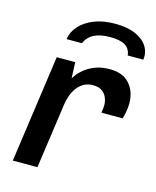

<svg xmlns="http://www.w3.org/2000/svg" viewBox="-110 -805 717 882"><g transform="rotate(15 248.0 -364.5)"><path d="M36 0 108 -511H196L199 -435Q201 -439 211 -452.5Q221 -466 240.5 -482Q260 -498 289.5 -509.5Q319 -521 359 -521Q421 -521 453 -484.5Q485 -448 485 -392Q485 -372 481 -350.5Q477 -329 473 -318H372Q374 -328 375 -338.5Q376 -349 376 -355Q376 -372 369 -389.5Q362 -407 346 -418.5Q330 -430 302 -430Q278 -430 259.5 -419.5Q241 -409 228 -391.5Q215 -374 207.5 -353Q200 -332 197 -310L153 0ZM130 -603Q135 -638 160.5 -666.5Q186 -695 228.5 -712Q271 -729 328 -729Q387 -729 425.5 -712Q464 -695 482 -666.5Q500 -638 495 -603H421Q417 -635 393 -649.5Q369 -664 322 -664Q276 -664 246.5 -649.5Q217 -635 203 -603Z"/></g></svg>

Font: Chivo Medium Medium
Style: Italic
Weight: 500
Italic angle: -8.05°
Version: Version 2.002